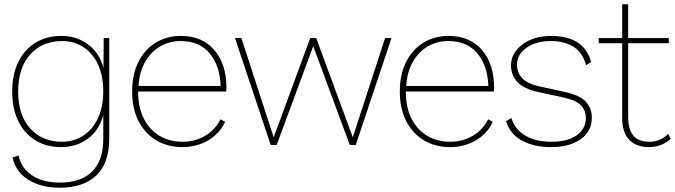

<svg xmlns="http://www.w3.org/2000/svg" viewBox="-20 -678 3157 898"><path d="M259 200Q173 200 113 163Q53 126 39 59L67 49Q79 108 129.5 142Q180 176 261 176Q358 176 410.5 124.5Q463 73 463 -26V-140Q444 -68 390.5 -29Q337 10 265 10Q198 10 146.5 -21Q95 -52 66 -110.5Q37 -169 37 -250Q37 -332 66.5 -390Q96 -448 147.5 -479Q199 -510 267 -510Q338 -510 391 -471Q444 -432 464 -361L465 -500H491V-31Q491 85 430.5 142.5Q370 200 259 200ZM270 -15Q326 -15 369.5 -43.5Q413 -72 438 -125Q463 -178 463 -251Q463 -323 438.5 -376Q414 -429 370.5 -457.5Q327 -486 270 -486Q178 -486 121.5 -423.5Q65 -361 65 -250Q65 -139 121.5 -77Q178 -15 270 -15Z M833 10Q765 10 712 -21Q659 -52 628.5 -110.5Q598 -169 598 -250Q598 -331 628 -389.5Q658 -448 709.5 -479Q761 -510 826 -510Q926 -510 982.5 -444Q1039 -378 1039 -267Q1039 -259 1038 -250H620H626Q626 -176 652.5 -123.5Q679 -71 726 -43Q773 -15 833 -15Q892 -15 939.5 -43Q987 -71 1011 -120L1033 -108Q1007 -53 953.5 -21.5Q900 10 833 10ZM628 -276H1012Q1009 -370 961 -428Q913 -486 825 -486Q772 -486 729 -461Q686 -436 659 -389Q632 -342 628 -276Z M1781 -500H1811L1644 0H1616L1445 -462L1274 0H1246L1079 -500H1109L1260 -36L1431 -500H1459L1630 -36Z M2085 10Q2017 10 1964 -21Q1911 -52 1880.5 -110.5Q1850 -169 1850 -250Q1850 -331 1880 -389.5Q1910 -448 1961.5 -479Q2013 -510 2078 -510Q2178 -510 2234.5 -444Q2291 -378 2291 -267Q2291 -259 2290 -250H1872H1878Q1878 -176 1904.5 -123.5Q1931 -71 1978 -43Q2025 -15 2085 -15Q2144 -15 2191.5 -43Q2239 -71 2263 -120L2285 -108Q2259 -53 2205.5 -21.5Q2152 10 2085 10ZM1880 -276H2264Q2261 -370 2213 -428Q2165 -486 2077 -486Q2024 -486 1981 -461Q1938 -436 1911 -389Q1884 -342 1880 -276Z M2556 10Q2478 10 2422 -20Q2366 -50 2347 -111L2372 -126Q2388 -72 2437.5 -43.5Q2487 -15 2560 -15Q2634 -15 2677 -45Q2720 -75 2720 -126Q2720 -161 2697.5 -185Q2675 -209 2615 -222L2500 -247Q2430 -262 2400 -294.5Q2370 -327 2370 -371Q2370 -410 2394 -441.5Q2418 -473 2460 -491.5Q2502 -510 2557 -510Q2632 -510 2679.5 -480.5Q2727 -451 2745 -388L2721 -373Q2706 -431 2663.5 -458.5Q2621 -486 2557 -486Q2487 -486 2442.5 -454.5Q2398 -423 2398 -375Q2398 -340 2421.5 -313.5Q2445 -287 2503 -274L2621 -248Q2691 -233 2719.5 -203Q2748 -173 2748 -128Q2748 -64 2696 -27Q2644 10 2556 10Z M3105 -52 3117 -29Q3100 -12 3073.5 -1Q3047 10 3016 10Q2955 10 2922.5 -24.5Q2890 -59 2890 -127V-476H2780V-500H2890V-658H2918V-500H3108V-476H2918V-129Q2918 -74 2941.5 -44.5Q2965 -15 3017 -15Q3070 -15 3105 -52Z"/></svg>

Font: Prodigy Sans ExtraLight
Style: Regular
Weight: 200
Designer: Wei Huang
Foundry: Wei Huang
Version: Version 1.003; ttfautohint (v1.8.3)